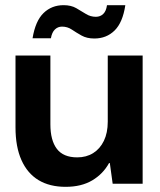

<svg xmlns="http://www.w3.org/2000/svg" viewBox="-20 -711 619 743"><path d="M234 12Q172 12 129 -14Q86 -40 63 -91.5Q40 -143 40 -218V-496H175V-230Q175 -168 200 -135Q225 -102 279 -102Q314 -102 340.5 -118.5Q367 -135 382 -166Q397 -197 397 -240V-496H532V0H416L405 -80H402Q379 -38 337 -13Q295 12 234 12ZM345 -562Q316 -562 295.5 -573.5Q275 -585 258 -596.5Q241 -608 220 -608Q204 -608 192.5 -597Q181 -586 177 -563H106Q117 -630 148.5 -660.5Q180 -691 226 -691Q255 -691 275 -679.5Q295 -668 312.5 -657Q330 -646 351 -646Q368 -646 379.5 -657Q391 -668 394 -691H465Q455 -624 423.5 -593Q392 -562 345 -562Z"/></svg>

Font: DM Sans 36pt
Style: Bold
Weight: 700
Version: Version 4.004;gftools[0.9.30]